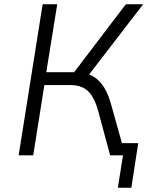

<svg xmlns="http://www.w3.org/2000/svg" viewBox="-20 -725 688 896"><path d="M530 151 554 0H515L523 -57H625L593 151ZM67 0 179 -705H247L196 -388H342L313 -371L567 -705H648L384 -362L363 -385Q398 -381 423.5 -363Q449 -345 467 -315Q485 -285 497 -243L565 0H494L438 -208Q421 -270 391.5 -299Q362 -328 308 -328H187L135 0Z"/></svg>

Font: Nunito Sans 7pt SemiCondensed Light
Style: Italic
Weight: 300
Width: 4
Italic angle: -9°
Designer: Vernon Adams
Foundry: Vernon Adams
Version: Version 3.101;gftools[0.9.27]